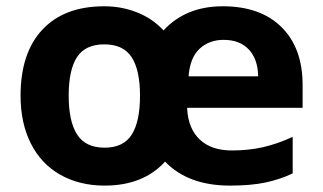

<svg xmlns="http://www.w3.org/2000/svg" viewBox="-20 -576 1018 606"><path d="M706.1 9.8Q573.7 9.8 501 -65.9Q432.1 9.8 310.1 9.8Q231 9.8 170.4 -24.4Q109.9 -58.6 77.4 -123Q44.9 -187.5 44.9 -273.9Q44.9 -409.2 114 -482.7Q183.1 -556.2 309.1 -556.2Q363.8 -556.2 412.6 -536.9Q461.4 -517.6 496.1 -480Q566.4 -556.2 683.1 -556.2Q802.2 -556.2 868.7 -490.2Q935.1 -424.3 935.1 -308.1V-235.8H570.8V-231.9Q574.2 -169.9 610.6 -135.5Q647 -101.1 711.9 -101.1Q764.2 -101.1 809.6 -111.3Q855 -121.6 903.8 -144V-28.8Q864.3 -9.8 818.1 0Q772 9.8 706.1 9.8ZM196.8 -273.9Q196.8 -192.9 223.4 -151.4Q250 -109.9 310.1 -109.9Q369.6 -109.9 395.8 -151.1Q421.9 -192.4 421.9 -273.9Q421.9 -355 395.5 -395.5Q369.1 -436 309.1 -436Q249.5 -436 223.1 -395.8Q196.8 -355.5 196.8 -273.9ZM686 -450.2Q640.1 -450.2 609.9 -422.1Q579.6 -394 575.2 -335H794.9Q793.9 -389.2 765.4 -419.7Q736.8 -450.2 686 -450.2Z"/></svg>

Font: Zoram GWebM
Style: Bold
Weight: 700
Foundry: Ascender Corporation
Version: Version 1.000